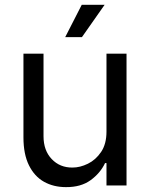

<svg xmlns="http://www.w3.org/2000/svg" viewBox="-20 -768 621 795"><path d="M420.9 -222.7V-545.9H503.9V0H420.9V-92.8H415Q395.5 -51.3 355.2 -22Q314.9 7.3 252.9 6.8Q201.7 6.8 162.1 -15.4Q122.6 -37.6 99.9 -83.5Q77.1 -129.4 77.1 -199.2V-545.9H160.2V-204.1Q160.2 -145 194.1 -109.4Q228 -73.7 280.3 -74.2Q311.5 -74.2 344 -90.1Q376.5 -106 398.7 -138.9Q420.9 -171.9 420.9 -222.7ZM250 -614.3 318.4 -748H413.1L319.3 -614.3Z"/></svg>

Font: GitLab Sans
Style: Regular
Weight: 400
Designer: Rasmus Andersson
Foundry: Modifications by GitLab B.V., manufactured by rsms
Version: Version 4.000;git-c8fb6b7